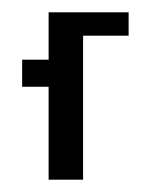

<svg xmlns="http://www.w3.org/2000/svg" viewBox="-20 -292 243 312"><path d="M189 -272H59V-195H16V-151H59V0H115V-234H189Z"/></svg>

Font: Hussar Tani
Style: Dwa
Weight: 700
Foundry: Cannot Into Space Fonts
Version: Version 0.92